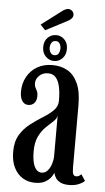

<svg xmlns="http://www.w3.org/2000/svg" viewBox="-56 -825 476 872"><g transform="rotate(5 182.0 -389.0)"><path d="M137 10.5Q105.5 10.5 80.5 -5Q55.5 -20.5 41 -50Q26.5 -79.5 26.5 -121.5Q26.5 -168.5 45.2 -199.2Q64 -230 92 -251.2Q120 -272.5 147.8 -289.8Q175.5 -307 194.5 -325.5Q213.5 -344 213.5 -370.5Q213.5 -408 207.5 -434.8Q201.5 -461.5 188.5 -475.8Q175.5 -490 154 -490Q129.5 -490 113.8 -474.8Q98 -459.5 98 -440Q98 -428 102 -420.5Q106 -413 110 -404.8Q114 -396.5 114 -382.5Q114 -363 103.8 -351Q93.5 -339 76 -339Q58.5 -339 48.2 -354.2Q38 -369.5 38 -396Q38 -434 54.8 -464.2Q71.5 -494.5 101.2 -511.8Q131 -529 170.5 -529Q210 -529 239.8 -511.8Q269.5 -494.5 286.5 -457Q303.5 -419.5 303.5 -358V-73.5Q303.5 -50.5 307.8 -42.8Q312 -35 321 -35Q329.5 -35 335.2 -39Q341 -43 344 -46.5L363 -18Q355.5 -9 336.5 -1Q317.5 7 292.5 7Q267.5 7 252.8 -0.5Q238 -8 230.8 -19.5Q223.5 -31 221.5 -42.5Q219 -35 210 -22.2Q201 -9.5 183.5 0.5Q166 10.5 137 10.5ZM163.5 -38Q179.5 -38 190.8 -51Q202 -64 207.8 -82.8Q213.5 -101.5 213.5 -118V-303Q212 -289 197.5 -275.8Q183 -262.5 164.8 -245.2Q146.5 -228 132.8 -200.8Q119 -173.5 119 -131Q119 -85 130.8 -61.5Q142.5 -38 163.5 -38ZM175.5 -548Q153 -548 137 -564.2Q121 -580.5 121 -607Q121 -634.5 137 -650.2Q153 -666 175.5 -666Q197 -666 213 -650.2Q229 -634.5 229 -607Q229 -580.5 213 -564.2Q197 -548 175.5 -548ZM175.5 -574.5Q188 -574.5 193.8 -584.5Q199.5 -594.5 199.5 -608Q199.5 -619 193.8 -629Q188 -639 175.5 -639Q162.5 -639 156.5 -629Q150.5 -619 150.5 -608Q150.5 -594.5 156.5 -584.5Q162.5 -574.5 175.5 -574.5ZM123 -683.5 100.5 -707.5 191 -776Q198 -781.5 205.5 -785.2Q213 -789 220 -789Q227.5 -789 233.2 -785.2Q239 -781.5 242.5 -775.5Q245.5 -770 245.5 -764Q245.5 -754.5 237.5 -746.2Q229.5 -738 217 -732.5Z"/></g></svg>

Font: Imbue Thin 10pt Medium
Style: Regular
Weight: 500
Version: Version 1.102